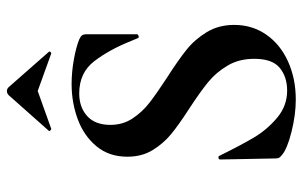

<svg xmlns="http://www.w3.org/2000/svg" viewBox="-180 -683 875 555"><g transform="rotate(-90 257.5 -405.5)"><path d="M311 -360Q361 -328 391 -304Q421 -280 442 -245.5Q463 -211 463 -166Q463 -114 435 -73.5Q407 -33 357.5 -10.5Q308 12 247 12Q203 12 153.5 -0.5Q104 -13 87 -28Q82 -32 79.5 -35.5Q77 -39 77 -47L74 -206V-207Q74 -211 79 -211.5Q84 -212 85 -208Q115 -147 137.5 -109Q160 -71 194.5 -42Q229 -13 273 -13Q313 -13 339 -34.5Q365 -56 365 -108Q365 -152 345.5 -185Q326 -218 298 -241Q270 -264 221 -296Q173 -327 146.5 -349Q120 -371 101 -402Q82 -433 82 -475Q82 -528 112.5 -564.5Q143 -601 191 -618.5Q239 -636 292 -636Q327 -636 363 -629.5Q399 -623 421 -614Q430 -610 433 -605.5Q436 -601 436 -594V-447Q436 -444 431 -442.5Q426 -441 425 -444L417 -463Q392 -526 358.5 -570Q325 -614 265 -614Q225 -614 199.5 -591Q174 -568 174 -524Q174 -488 192.5 -460Q211 -432 238 -411Q265 -390 311 -360ZM272 -823Q278 -823 283 -818L385 -702Q386 -702 386 -700Q386 -698 383.5 -696Q381 -694 380 -695L272 -734L163 -695Q161 -694 158 -697.5Q155 -701 157 -702L260 -818Q265 -823 272 -823Z"/></g></svg>

Font: Cormorant Infant
Style: Bold
Weight: 700
Designer: Christian Thalmann (Catharsis Fonts)
Foundry: Catharsis Fonts
Version: Version 4.000